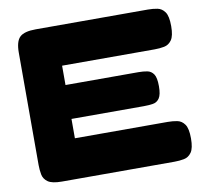

<svg xmlns="http://www.w3.org/2000/svg" viewBox="-78 -776 928 870"><g transform="rotate(-10 386.0 -341.0)"><path d="M138 9Q93 9 74 -4.5Q55 -18 51 -39.5Q47 -61 47 -83V-600Q47 -652 67.5 -671.5Q88 -691 141 -691H657Q680 -691 700.5 -687Q721 -683 734.5 -664Q748 -645 748 -599Q748 -554 734.5 -535Q721 -516 700 -512Q679 -508 656 -508H230V-419H565Q588 -419 606 -415.5Q624 -412 635 -396Q646 -380 646 -340Q646 -302 635 -285.5Q624 -269 605 -266Q586 -263 563 -263H230V-174H657Q680 -174 700.5 -170Q721 -166 734.5 -147Q748 -128 748 -82Q748 -37 734.5 -18Q721 1 700 5Q679 9 656 9Z"/></g></svg>

Font: Fredoka SemiExpanded
Style: Bold
Weight: 700
Width: 6
Designer: Ben Nathan
Foundry: Milena B. Brandão, Ben Nathan
Version: Version 2.001